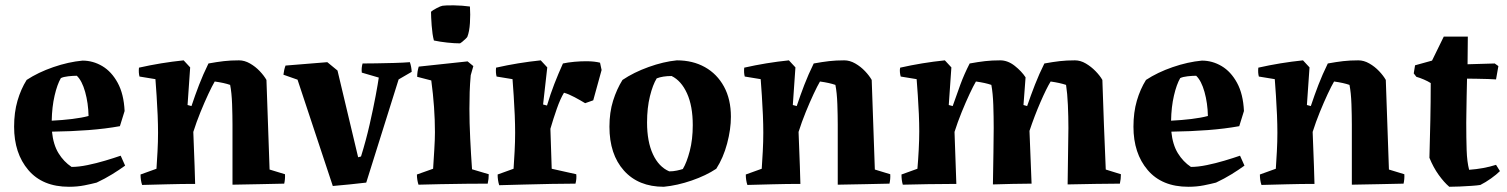

<svg xmlns="http://www.w3.org/2000/svg" viewBox="-20 -703 5770 735"><path d="M244 12Q143 12 88.5 -52Q34 -116 34 -218Q34 -273 47 -317.5Q60 -362 82 -397Q126 -426 184 -446Q242 -466 296 -471Q336 -471 371.5 -450Q407 -429 430.5 -386Q454 -343 457 -278L439 -220Q384 -210 318.5 -205Q253 -200 179 -199Q184 -149 204 -116.5Q224 -84 254 -64Q281 -64 315 -71Q349 -78 382.5 -88Q416 -98 442 -107L459 -69Q437 -53 409.5 -36Q382 -19 350 -4Q331 1 303.5 6.5Q276 12 244 12ZM178 -241Q219 -243 256 -247.5Q293 -252 319 -259Q318 -308 306 -351Q294 -394 274 -413Q260 -413 241.5 -411Q223 -409 213 -404Q199 -380 189 -337Q179 -294 178 -241Z M524 5Q518 -13 518 -35L579 -57Q581 -87 583 -123.5Q585 -160 585 -195Q585 -225 583.5 -262.5Q582 -300 579.5 -336.5Q577 -373 575 -400L514 -410Q510 -425 512 -444Q596 -463 683 -472L708 -445L698 -301L713 -297Q727 -339 742 -378Q757 -417 778 -460Q811 -466 837 -469Q863 -472 895 -472Q916 -472 937 -460Q958 -448 974.5 -430.5Q991 -413 1000 -397Q1003 -311 1006 -225.5Q1009 -140 1012 -54L1071 -36Q1072 -17 1068 0Q1029 1 975 2Q921 3 870 4V-226Q870 -260 868.5 -304Q867 -348 861 -378Q838 -386 802 -391Q792 -374 777.5 -343Q763 -312 747.5 -274Q732 -236 720 -198L725 -66L726 -32Q726 -24 726.5 -16Q727 -8 727 1Q675 1 620 2.5Q565 4 524 5Z M1254 9 1119 -398 1065 -417Q1066 -426 1068 -435Q1070 -444 1073 -452L1233 -465L1272 -433L1351 -101L1362 -104Q1381 -165 1395 -226.5Q1409 -288 1418 -336Q1427 -384 1430 -406L1365 -425Q1363 -443 1368 -460Q1386 -460 1419.5 -460.5Q1453 -461 1489 -462Q1525 -463 1549 -465Q1555 -448 1556 -428L1506 -399L1382 -4Q1350 0 1318 3Q1286 6 1254 9Z M1582 4Q1576 -15 1576 -35L1638 -57Q1640 -89 1642.5 -129.5Q1645 -170 1645 -197Q1645 -244 1641.5 -293.5Q1638 -343 1631 -395L1577 -409Q1577 -429 1583 -448L1770 -468L1792 -450L1782 -415Q1779 -382 1778 -351Q1777 -320 1777 -286Q1777 -234 1780 -172.5Q1783 -111 1787 -55L1851 -36Q1851 -27 1850 -18Q1849 -9 1847 0Q1813 0 1764 0.5Q1715 1 1666 2Q1617 3 1582 4ZM1641 -548Q1635 -571 1632.5 -605Q1630 -639 1630 -658Q1635 -663 1651 -671.5Q1667 -680 1674 -681Q1687 -683 1718.5 -682.5Q1750 -682 1779 -678Q1781 -648 1779 -615Q1777 -582 1769 -562Q1769 -561 1762.5 -554.5Q1756 -548 1749 -542.5Q1742 -537 1741 -537Q1720 -537 1692 -540Q1664 -543 1641 -548Z M1891 6Q1885 -13 1885 -35L1946 -57Q1948 -87 1950 -123.5Q1952 -160 1952 -195Q1952 -225 1950.5 -262.5Q1949 -300 1946.5 -336.5Q1944 -373 1942 -400L1881 -410Q1877 -425 1879 -444Q1963 -463 2050 -472L2075 -445L2059 -303L2074 -299Q2087 -343 2102 -381.5Q2117 -420 2135 -460Q2153 -464 2179 -466.5Q2205 -469 2231 -468.5Q2257 -468 2277 -463L2283 -435L2251 -319L2220 -308Q2202 -319 2179.5 -331Q2157 -343 2139 -348Q2125 -325 2111.5 -286.5Q2098 -248 2087 -210L2092 -57L2186 -36Q2188 -19 2183 0Q2145 0 2091.5 1Q2038 2 1984 3.5Q1930 5 1891 6Z M2521 12Q2424 12 2368.5 -50Q2313 -112 2313 -218Q2313 -273 2327 -317.5Q2341 -362 2363 -397Q2406 -426 2463 -446.5Q2520 -467 2571 -472Q2632 -472 2678.5 -446Q2725 -420 2751.5 -371.5Q2778 -323 2778 -256Q2778 -208 2763.5 -153.5Q2749 -99 2722 -57Q2683 -31 2628 -12Q2573 7 2521 12ZM2542 -47Q2557 -47 2571 -50Q2585 -53 2594 -56Q2609 -81 2620.5 -125Q2632 -169 2632 -224Q2632 -297 2610 -345.5Q2588 -394 2551 -412Q2517 -412 2494 -403Q2479 -379 2468 -334.5Q2457 -290 2457 -234Q2457 -161 2479.5 -112.5Q2502 -64 2542 -47Z M2841 5Q2835 -13 2835 -35L2896 -57Q2898 -87 2900 -123.5Q2902 -160 2902 -195Q2902 -225 2900.5 -262.5Q2899 -300 2896.5 -336.5Q2894 -373 2892 -400L2831 -410Q2827 -425 2829 -444Q2913 -463 3000 -472L3025 -445L3015 -301L3030 -297Q3044 -339 3059 -378Q3074 -417 3095 -460Q3128 -466 3154 -469Q3180 -472 3212 -472Q3233 -472 3254 -460Q3275 -448 3291.5 -430.5Q3308 -413 3317 -397Q3320 -311 3323 -225.5Q3326 -140 3329 -54L3388 -36Q3389 -17 3385 0Q3346 1 3292 2Q3238 3 3187 4V-226Q3187 -260 3185.5 -304Q3184 -348 3178 -378Q3155 -386 3119 -391Q3109 -374 3094.5 -343Q3080 -312 3064.5 -274Q3049 -236 3037 -198L3042 -66L3043 -32Q3043 -24 3043.5 -16Q3044 -8 3044 1Q2992 1 2937 2.5Q2882 4 2841 5Z M3436 4Q3431 -13 3431 -35L3492 -57Q3495 -92 3497 -130Q3499 -168 3499 -200Q3499 -230 3497.5 -266.5Q3496 -303 3493.5 -338Q3491 -373 3489 -400L3428 -410Q3426 -417 3425 -426.5Q3424 -436 3426 -444Q3510 -463 3597 -472L3622 -445L3612 -301L3627 -297Q3642 -340 3656.5 -379.5Q3671 -419 3692 -460Q3725 -466 3751 -469Q3777 -472 3809 -472Q3838 -472 3864.5 -451Q3891 -430 3906 -407Q3904 -380 3902 -353.5Q3900 -327 3898 -301L3912 -297Q3926 -338 3942 -379Q3958 -420 3978 -460Q4011 -466 4037 -469Q4063 -472 4095 -472Q4116 -472 4136.5 -460Q4157 -448 4174 -430.5Q4191 -413 4200 -397Q4203 -311 4206 -225.5Q4209 -140 4213 -54L4271 -36Q4271 -27 4270 -18Q4269 -9 4267 0Q4228 0 4173.5 1Q4119 2 4067 3L4070 -213Q4070 -256 4068 -301Q4066 -346 4061 -378Q4037 -386 4002 -391Q3986 -365 3963 -312Q3940 -259 3921 -202L3929 0Q3893 0 3855.5 1Q3818 2 3781 3Q3782 -61 3783 -120Q3784 -179 3784 -213Q3784 -256 3782.5 -301Q3781 -346 3775 -378Q3752 -386 3716 -391Q3706 -374 3691.5 -343Q3677 -312 3661.5 -274Q3646 -236 3634 -198L3641 1Q3587 1 3532 2Q3477 3 3436 4Z M4529 12Q4428 12 4373.5 -52Q4319 -116 4319 -218Q4319 -273 4332 -317.5Q4345 -362 4367 -397Q4411 -426 4469 -446Q4527 -466 4581 -471Q4621 -471 4656.5 -450Q4692 -429 4715.5 -386Q4739 -343 4742 -278L4724 -220Q4669 -210 4603.5 -205Q4538 -200 4464 -199Q4469 -149 4489 -116.5Q4509 -84 4539 -64Q4566 -64 4600 -71Q4634 -78 4667.5 -88Q4701 -98 4727 -107L4744 -69Q4722 -53 4694.5 -36Q4667 -19 4635 -4Q4616 1 4588.5 6.5Q4561 12 4529 12ZM4463 -241Q4504 -243 4541 -247.5Q4578 -252 4604 -259Q4603 -308 4591 -351Q4579 -394 4559 -413Q4545 -413 4526.5 -411Q4508 -409 4498 -404Q4484 -380 4474 -337Q4464 -294 4463 -241Z M4809 5Q4803 -13 4803 -35L4864 -57Q4866 -87 4868 -123.5Q4870 -160 4870 -195Q4870 -225 4868.5 -262.5Q4867 -300 4864.5 -336.5Q4862 -373 4860 -400L4799 -410Q4795 -425 4797 -444Q4881 -463 4968 -472L4993 -445L4983 -301L4998 -297Q5012 -339 5027 -378Q5042 -417 5063 -460Q5096 -466 5122 -469Q5148 -472 5180 -472Q5201 -472 5222 -460Q5243 -448 5259.5 -430.5Q5276 -413 5285 -397Q5288 -311 5291 -225.5Q5294 -140 5297 -54L5356 -36Q5357 -17 5353 0Q5314 1 5260 2Q5206 3 5155 4V-226Q5155 -260 5153.5 -304Q5152 -348 5146 -378Q5123 -386 5087 -391Q5077 -374 5062.5 -343Q5048 -312 5032.5 -274Q5017 -236 5005 -198L5010 -66L5011 -32Q5011 -24 5011.5 -16Q5012 -8 5012 1Q4960 1 4905 2.5Q4850 4 4809 5Z M5528 12Q5508 -5 5487.5 -33.5Q5467 -62 5452 -99Q5454 -170 5455.5 -241.5Q5457 -313 5457 -385Q5446 -392 5431 -398.5Q5416 -405 5402 -409L5392 -422L5397 -453L5462 -471L5507 -563H5599L5598 -457L5702 -460L5716 -450L5707 -399Q5698 -400 5677 -400.5Q5656 -401 5633 -401.5Q5610 -402 5596 -402Q5595 -370 5594.5 -334Q5594 -298 5593.5 -270Q5593 -242 5593 -233Q5593 -174 5594.5 -128.5Q5596 -83 5604 -53Q5660 -57 5707 -72L5722 -48Q5709 -35 5688 -20Q5667 -5 5647 5Q5635 7 5613 8.5Q5591 10 5568 11Q5545 12 5528 12Z"/></svg>

Font: Labrada
Style: Bold
Weight: 700
Designer: Mercedes Jáuregui
Foundry: Omnibus-Type Team
Version: Version 1.000; ttfautohint (v1.8.4.7-5d5b)